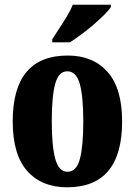

<svg xmlns="http://www.w3.org/2000/svg" viewBox="-20 -786 573 816"><path d="M265 10Q157 10 95.5 -59.5Q34 -129 34 -270Q34 -550 268 -550Q375 -550 437 -480.5Q499 -411 499 -270Q499 10 265 10ZM267 -56Q305 -56 319.5 -110.5Q334 -165 334 -270Q334 -376 319 -429.5Q304 -483 266 -483Q229 -483 214.5 -429.5Q200 -376 200 -270Q200 -165 215 -110.5Q230 -56 267 -56ZM202 -619Q215 -640 232 -665.5Q249 -691 265 -717.5Q281 -744 289 -766H451V-756Q443 -743 423.5 -723.5Q404 -704 378.5 -682Q353 -660 326 -640Q299 -620 277 -606H202Z"/></svg>

Font: Noto Serif Bengali ExtraCondensed Black
Style: Regular
Weight: 900
Width: 2
Designer: Juan Bruce, Universal Thirst, Indian Type Foundry and the Monotype Design Team.
Foundry: Monotype Imaging Inc.
Version: Version 2.003; ttfautohint (v1.8.4.7-5d5b)